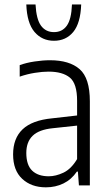

<svg xmlns="http://www.w3.org/2000/svg" viewBox="-20 -814 477 843"><path d="M181.5 8.5Q117.5 8.5 77.5 -28.8Q37.5 -66 37.5 -136Q37.5 -206.5 79.2 -246.2Q121 -286 209 -294.5L318.5 -307V-371.5Q318.5 -447 286.8 -473.2Q255 -499.5 193 -499.5Q166.5 -499.5 133.2 -494.2Q100 -489 66.5 -477.5V-528Q95 -538.5 131.5 -544Q168 -549.5 199.5 -549.5Q285 -549.5 329.8 -510.2Q374.5 -471 374.5 -369.5V0H326.5L322 -60.5H317.5Q293.5 -25.5 258.5 -8.5Q223.5 8.5 181.5 8.5ZM95.5 -142.5Q95.5 -89.5 121.2 -64.8Q147 -40 194 -40Q225 -40 258.8 -56Q292.5 -72 318.5 -115.5V-262.5L211.5 -251Q151.5 -245 123.5 -218Q95.5 -191 95.5 -142.5ZM217 -635Q164.5 -635 131.5 -673.8Q98.5 -712.5 95.5 -794.5H136Q139.5 -729 160.2 -701Q181 -673 217 -673Q253 -673 273.2 -701Q293.5 -729 296 -794.5H336.5Q333.5 -712 301.5 -673.5Q269.5 -635 217 -635Z"/></svg>

Font: Encode Sans Condensed Condensed Light
Style: Regular
Weight: 300
Width: 3
Designer: Multiple Designers
Foundry: Impallari Type
Version: Version 3.000; ttfautohint (v1.8.3) -l 8 -r 50 -G 200 -x 14 